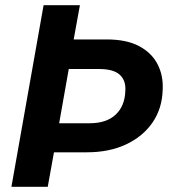

<svg xmlns="http://www.w3.org/2000/svg" viewBox="-20 -720 661 740"><path d="M24 0 148 -700H288L264 -568H391Q468 -568 516.5 -542Q565 -516 587.5 -472Q610 -428 607 -374Q605 -302 568 -248Q531 -194 466 -163.5Q401 -133 315 -133H188L164 0ZM208 -245H326Q390 -245 425.5 -278Q461 -311 463 -369Q466 -409 442 -431.5Q418 -454 362 -454H245Z"/></svg>

Font: DM Sans ExtraBold
Style: Italic
Weight: 800
Italic angle: -10°
Designer: Colophon Foundry, Jonny Pinhorn
Foundry: Colophon Foundry
Version: Version 4.004;gftools[0.9.30]